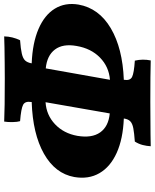

<svg xmlns="http://www.w3.org/2000/svg" viewBox="71 -828 759 942"><g transform="rotate(-90 451.0 -357.5)"><path d="M204 2Q205 -17 210 -37Q215 -57 227 -76Q269 -79 292.5 -83.5Q316 -88 326.5 -98.5Q337 -109 340 -129V-130Q240 -134 171.5 -165Q103 -196 72 -249.5Q41 -303 53 -373Q70 -467 167.5 -522Q265 -577 421 -582V-584Q426 -614 407.5 -624Q389 -634 327 -639Q323 -652 322.5 -675.5Q322 -699 325 -717Q387 -714 537 -714Q572 -714 612.5 -714.5Q653 -715 688.5 -715.5Q724 -716 743 -717Q742 -676 724 -639Q682 -636 658.5 -630.5Q635 -625 625 -614.5Q615 -604 611 -584V-582Q711 -578 779.5 -548.5Q848 -519 879 -468.5Q910 -418 899 -352Q881 -252 783 -194Q685 -136 530 -130V-129Q525 -99 544 -89.5Q563 -80 624 -76Q633 -37 625 2Q594 1 543 0.5Q492 0 421 0Q383 0 340.5 0.5Q298 1 261.5 1Q225 1 204 2ZM255 -358Q243 -287 272 -246Q301 -205 365 -199L420 -514Q357 -510 312 -467.5Q267 -425 255 -358ZM696 -362Q708 -429 678.5 -468Q649 -507 586 -513L530 -198Q594 -203 639 -247Q684 -291 696 -362Z"/></g></svg>

Font: Vollkorn Black
Style: Italic
Weight: 900
Italic angle: -11°
Designer: Friedrich Althausen
Foundry: Friedrich Althausen
Version: Version 5.000; ttfautohint (v1.8.3)